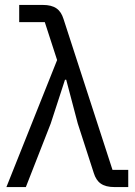

<svg xmlns="http://www.w3.org/2000/svg" viewBox="-20 -760 549 780"><path d="M212 -516 6 0H85L186 -258L244 -436H249L296 -258L361 -57C373 -19 396 0 446 0H501V-70H437L238 -683C226 -721 203 -740 153 -740H58V-670H162Z"/></svg>

Font: LVC Sans
Style: Regular
Weight: 400
Designer: Mike Abbink, Paul van der Laan, Pieter van Rosmalen
Foundry: Bold Monday
Version: Version 3.0